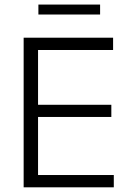

<svg xmlns="http://www.w3.org/2000/svg" viewBox="-20 -800 558 820"><path d="M81 0V-639H142.5V0ZM100 0V-52.5H466V0ZM116 -300.5V-352.5H455.5V-300.5ZM99 -586.5V-639H463V-586.5ZM144 -738V-780.5H407.5V-738Z"/></svg>

Font: Anek Latin Light
Style: Regular
Weight: 300
Designer: Yesha Goshar
Foundry: Ek Type
Version: Version 1.003